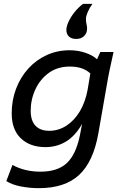

<svg xmlns="http://www.w3.org/2000/svg" viewBox="-20 -771 632 1001"><path d="M183 210Q135 210 88.5 201Q42 192 13 173L45 89Q109 124 191 124Q279 124 327 80.5Q375 37 396 -63L408 -125Q372 -62 324 -33Q276 -4 217 -4Q137 -4 89 -49.5Q41 -95 41 -180Q41 -249 64 -309Q87 -369 128 -414Q169 -459 224 -484Q279 -509 343 -509Q386 -509 424.5 -496Q463 -483 486 -462L503 -500H572Q561 -452 552 -408.5Q543 -365 536 -323L493 -77Q467 72 392.5 141Q318 210 183 210ZM237 -89Q285 -89 326.5 -116Q368 -143 396.5 -191Q425 -239 437 -304L451 -388Q413 -424 344 -424Q280 -424 234.5 -391Q189 -358 164.5 -305Q140 -252 140 -193Q140 -142 165 -115.5Q190 -89 237 -89ZM462 -751Q446 -729 437 -707.5Q428 -686 428 -672Q428 -657 431 -645.5Q434 -634 434 -622Q434 -598 418.5 -583Q403 -568 377 -568Q353 -568 339.5 -580.5Q326 -593 326 -615Q326 -633 337.5 -658Q349 -683 368.5 -707.5Q388 -732 413 -751Z"/></svg>

Font: Livvic Medium
Style: Italic
Weight: 500
Italic angle: -10°
Designer: Jacques Le Bailly, Baron von Fonthausen
Version: Version 1.001; ttfautohint (v1.8.2)